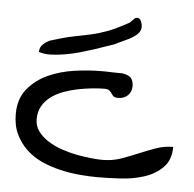

<svg xmlns="http://www.w3.org/2000/svg" viewBox="-40 -478 526 520"><g transform="rotate(5 223.0 -218.5)"><path d="M7.8 -150.4Q7.8 -192.4 30.3 -219.2Q52.7 -246.1 85.4 -260.7Q118.2 -275.4 156.7 -280.8Q195.3 -286.1 228.5 -286.1H240.2Q247.1 -286.1 256.3 -285.6Q265.6 -285.2 273.4 -285.2H285.2Q304.7 -282.2 310.5 -273.9Q316.4 -265.6 316.4 -252.9Q316.4 -237.3 306.2 -227.5Q295.9 -217.8 280.3 -217.8Q270.5 -217.8 267.1 -221.2Q263.7 -224.6 261.2 -228.5Q258.8 -232.4 254.9 -235.8Q251 -239.3 240.2 -239.3Q225.6 -239.3 207 -237.3Q188.5 -235.4 168.9 -231.4Q149.4 -227.5 130.9 -220.7Q112.3 -213.9 97.7 -203.1Q83 -192.4 74.2 -177.2Q65.4 -162.1 65.4 -140.6Q65.4 -123 75.7 -108.9Q85.9 -94.7 102.5 -84Q119.1 -73.2 140.1 -65.9Q161.1 -58.6 181.6 -54.7Q202.1 -50.8 221.2 -48.8Q240.2 -46.9 252 -46.9Q279.3 -46.9 302.7 -55.2Q326.2 -63.5 349.1 -73.2Q372.1 -83 394.5 -90.8Q417 -98.6 440.4 -98.6Q440.4 -63.5 420.4 -43Q400.4 -22.5 370.1 -12.7Q339.8 -2.9 305.7 -1Q271.5 1 243.2 1Q219.7 1 192.9 -1.5Q166 -3.9 139.6 -10.3Q113.3 -16.6 89.8 -27.3Q66.4 -38.1 48.3 -55.2Q30.3 -72.3 19 -95.7Q7.8 -119.1 7.8 -150.4ZM55.7 -323.2Q55.7 -335.9 64 -343.8Q72.3 -351.6 83 -356.4Q120.1 -368.2 144.5 -373Q168.9 -377.9 189.9 -382.3Q210.9 -386.7 234.9 -395.5Q258.8 -404.3 293.9 -423.8Q295.9 -425.8 300.8 -430.7Q305.7 -435.5 307.6 -437.5H309.6Q309.6 -437.5 310.1 -438Q310.5 -438.5 311.5 -438.5Q320.3 -438.5 323.7 -430.2Q327.1 -421.9 327.1 -415Q327.1 -402.3 315.9 -393.1Q304.7 -383.8 293.9 -378.9Q277.3 -371.1 270 -367.7Q262.7 -364.3 256.8 -361.3Q250 -359.4 236.8 -354.5Q223.6 -349.6 205.6 -343.8Q187.5 -337.9 167 -332Q146.5 -326.2 126 -322.8Q105.5 -319.3 87.4 -318.8Q69.3 -318.4 55.7 -323.2Z"/></g></svg>

Font: Swanky and Moo Moo
Style: Regular
Weight: 400
Designer: Kimberly Geswein
Foundry: Kimberly Geswein
Version: Version 1.002 2001